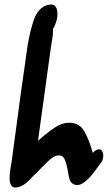

<svg xmlns="http://www.w3.org/2000/svg" viewBox="-20 -847 502 859"><path d="M325 -19Q314 -19 304 -26Q295 -32 291 -46Q287 -60 283 -84Q277 -120 267.5 -137.5Q258 -155 235 -151Q220 -148 201 -131Q182 -114 167 -98Q152 -82 146 -76L126 -57Q111 -41 100 -31Q89 -21 76 -15Q61 -8 49 -8Q23 -8 23 -50Q23 -71 27 -95Q31 -119 32 -123Q76 -457 103 -640Q114 -709 132.5 -761Q151 -813 194 -825Q204 -827 207 -827Q223 -827 230 -815.5Q237 -804 237 -785Q237 -767 231 -748Q225 -729 217 -718V-705Q217 -690 213.5 -671Q210 -652 209 -644L191 -514L150 -217Q189 -252 223 -275Q257 -298 290 -298Q335 -298 357 -260Q379 -222 395 -163Q410 -179 423 -179Q432 -179 437 -171Q442 -163 442 -151Q442 -129 428 -114Q423 -108 404.5 -82Q386 -56 364.5 -37.5Q343 -19 325 -19Z"/></svg>

Font: Sedgwick Ave Display
Style: Regular
Weight: 400
Designer: Kevin Burke, Pedro Vergani
Foundry: Google, Inc.
Version: Version 1.000